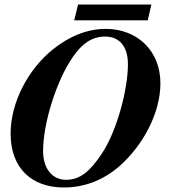

<svg xmlns="http://www.w3.org/2000/svg" viewBox="-20 -813 762 851"><path d="M651 -793H326L309 -723H635ZM446 -651C506 -651 547 -611 547 -528C547 -415 497 -229 430 -130C381 -57 337 -16 273 -16C210 -16 171 -68 171 -143C171 -262 224 -430 284 -531C334 -615 383 -651 446 -651ZM449 -685C365 -685 285 -651 213 -593C102 -503 27 -356 27 -221C27 -66 122 18 263 18C356 18 441 -16 511 -78C618 -173 691 -316 691 -444C691 -590 586 -685 449 -685Z"/></svg>

Font: XITS
Style: Bold Italic
Weight: 700
Italic angle: -16.33°
Designer: MicroPress Inc., with final additions and corrections provided by Coen Hoffman, Elsevier (retired)
Version: Version 1.302